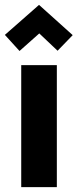

<svg xmlns="http://www.w3.org/2000/svg" viewBox="-48 -767 318 787"><path d="M250 -623 112 -747 -28 -624 32 -558 113 -630 188 -559ZM39 0H185V-500H39Z"/></svg>

Font: Advent Pro ExtraBold
Style: Regular
Weight: 800
Designer: VivaRado, Andreas Kalpakidis
Foundry: VivaRado, Andreas Kalpakidis
Version: Version 3.000